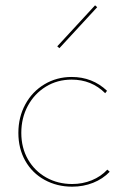

<svg xmlns="http://www.w3.org/2000/svg" viewBox="-20 -698 465 721"><path d="M195 -524 337 -678 345 -671 203 -517ZM49 -199Q49 -258 75 -306Q101 -354 147 -381.5Q193 -409 249 -409Q327 -409 382 -357L375 -348Q324 -399 249 -399Q195 -399 152 -372.5Q109 -346 84.5 -300.5Q60 -255 60 -199Q60 -143 85 -99.5Q110 -56 153.5 -31.5Q197 -7 251 -7Q290 -7 324.5 -21Q359 -35 383 -61L392 -53Q366 -26 329.5 -11.5Q293 3 251 3Q194 3 147.5 -22.5Q101 -48 75 -94Q49 -140 49 -199Z"/></svg>

Font: Ysabeau Infant Hairline
Style: Regular
Weight: 100
Designer: Christian Thalmann (Catharsis Fonts)
Version: Version 0.003